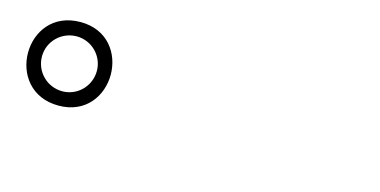

<svg xmlns="http://www.w3.org/2000/svg" viewBox="-39 -1002 1078 544"><g transform="rotate(15 500.0 -729.5)"><path d="M146 -607C307 -607 307 -852 146 -852C-17 -852 -16 -607 146 -607ZM146 -649C101 -649 65 -685 65 -730C65 -774 101 -810 146 -810C190 -810 226 -774 226 -730C226 -685 190 -649 146 -649Z"/></g></svg>

Font: AllPunType Bold
Style: Regular
Weight: 700
Version: 1.0